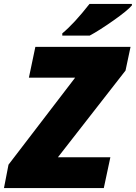

<svg xmlns="http://www.w3.org/2000/svg" viewBox="-65 -951 687 971"><path d="M460 0H-44.9L-22 -118.2L314.9 -558.1H81.1L113.8 -713.9H595.2L569.8 -594.2L228 -155.8H493.2ZM250 -782.2Q310.1 -832 387.7 -931.2H602.1V-923.8Q580.1 -897.5 508.5 -847.2Q437 -796.9 388.7 -771H250Z"/></svg>

Font: Open Sans Extrabold
Style: Italic
Weight: 800
Italic angle: -12°
Foundry: Ascender Corporation
Version: Version 1.10